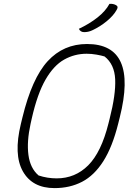

<svg xmlns="http://www.w3.org/2000/svg" viewBox="-20 -946 690 986"><path d="M427 -720Q690 -720 595 -343L587 -311Q557 -191 510.5 -118Q464 -45 401.5 -12.5Q339 20 260 20Q146 20 97.5 -66Q49 -152 87 -309L95 -342Q144 -544 225 -632Q306 -720 427 -720ZM137 -310Q117 -219 126 -150.5Q135 -82 178 -45Q223 -30 271 -30Q366 -30 433 -97Q500 -164 537 -312L543 -336Q575 -461 571.5 -538.5Q568 -616 517 -656Q501 -661 475.5 -665.5Q450 -670 425 -670Q363 -670 309.5 -640Q256 -610 214 -537.5Q172 -465 143 -337ZM542 -926Q560 -928 575 -920Q590 -913 579 -895Q563 -866 528.5 -837.5Q494 -809 453 -790Q442 -785 432 -783Q422 -781 412 -781Q393 -781 385 -798Q440 -824 481 -856.5Q522 -889 542 -926Z"/></svg>

Font: Recursive Sn Csl St Lt
Style: Italic
Weight: 300
Italic angle: -15°
Version: Version 1.079;hotconv 1.0.112;makeotfexe 2.5.65598; ttfautoh